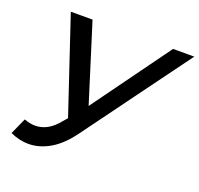

<svg xmlns="http://www.w3.org/2000/svg" viewBox="-124 -837 1026 988"><g transform="rotate(20 388.5 -343.0)"><path d="M68 -98Q83.5 -92.5 98.8 -89.2Q114 -86 128.5 -86Q162 -86 193.5 -102.8Q225 -119.5 255 -157L275 -180L101 -700H220L353 -275.5L661 -700H777L355 -125Q302 -52.5 244.2 -19.2Q186.5 14 127.5 14Q78 14 28 -9Z"/></g></svg>

Font: Argentum Sans
Style: Italic
Weight: 400
Italic angle: -11.3099°
Designer: Julieta Ulanovsky, Owen Earl, Rasmus Andersson, Cristiano Sobral
Foundry: The Argentum Sans Project Authors
Version: Version 3.131; ttfautohint (v1.8.4.7-5d5b-dirty)